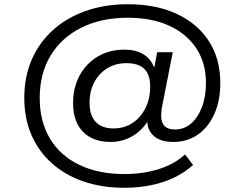

<svg xmlns="http://www.w3.org/2000/svg" viewBox="-20 -734 1139 909"><path d="M569 155Q462 155 375 125Q288 95 225 38.5Q162 -18 128.5 -96Q95 -174 95 -270Q95 -370 130 -451Q165 -532 230 -591Q295 -650 385.5 -682Q476 -714 585 -714Q720 -714 818.5 -667.5Q917 -621 970 -537.5Q1023 -454 1023 -341Q1023 -258 995 -195Q967 -132 917 -97Q867 -62 801 -62Q743 -62 711.5 -87.5Q680 -113 677 -157Q649 -113 603.5 -87.5Q558 -62 502 -62Q420 -62 373 -110Q326 -158 326 -246Q326 -319 357 -376.5Q388 -434 443 -466.5Q498 -499 569 -499Q622 -499 658 -477.5Q694 -456 709 -416H711L724 -487H798L751 -248Q746 -226 744.5 -212.5Q743 -199 743 -188Q743 -154 759 -137.5Q775 -121 808 -121Q852 -121 884.5 -149Q917 -177 936 -226.5Q955 -276 955 -341Q955 -436 909.5 -505Q864 -574 781.5 -612Q699 -650 585 -650Q458 -650 364 -602.5Q270 -555 219 -470Q168 -385 168 -270Q168 -159 216.5 -78Q265 3 355.5 46.5Q446 90 569 90Q659 90 733.5 66Q808 42 856 -3L894 47Q857 81 807 105.5Q757 130 696.5 142.5Q636 155 569 155ZM517 -126Q568 -126 607 -151.5Q646 -177 668.5 -222Q691 -267 691 -324Q691 -381 663 -408Q635 -435 579 -435Q527 -435 488 -411Q449 -387 426.5 -345Q404 -303 404 -247Q404 -188 433 -157Q462 -126 517 -126Z"/></svg>

Font: Nunito Sans 7pt SemiExpanded
Style: Italic
Weight: 400
Width: 6
Italic angle: -9°
Designer: Vernon Adams
Foundry: Vernon Adams
Version: Version 3.101;gftools[0.9.27]